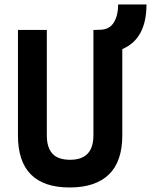

<svg xmlns="http://www.w3.org/2000/svg" viewBox="-20 -827 674 857"><path d="M291 9.8Q60.1 9.8 60.1 -222.7V-693.4H189V-222.7Q189 -168.5 214.1 -141.1Q239.3 -113.8 293 -113.8Q397 -113.8 397 -222.7V-693.4H403.8L428.2 -694.3Q468.8 -695.3 488 -726.6Q507.3 -757.8 507.3 -807.1H633.8Q633.8 -653.3 525.9 -607.9V-222.7Q525.9 -106.4 466.1 -48.3Q406.2 9.8 291 9.8Z"/></svg>

Font: CaskaydiaMono NF
Style: Bold
Weight: 700
Designer: Aaron Bell
Foundry: Saja Typeworks
Version: Version 2111.001; ttfautohint (v1.8.4);Nerd Fonts 3.1.1